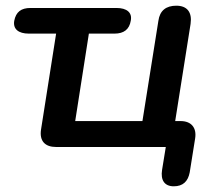

<svg xmlns="http://www.w3.org/2000/svg" viewBox="-20 -516 762 674"><path d="M590 138C622 138 640 121 646 89L665 -30C671 -67 652 -91 614 -91H595L649 -432C655 -473 637 -496 599 -496C563 -496 541 -479 536 -443L480 -91H244L292 -398H382C415 -398 434 -413 439 -443C445 -472 425 -488 389 -488H87C54 -488 36 -474 30 -443C25 -414 45 -398 81 -398H177L124 -61C118 -21 138 0 177 0H562L549 80C543 117 558 138 590 138Z"/></svg>

Font: SN Pro Semibold
Style: Italic
Weight: 600
Italic angle: -9°
Designer: Tobias Whetton
Foundry: Supernotes
Version: Version 1.001;Glyphs 3.2 (3249)